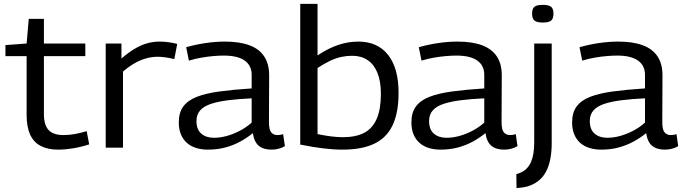

<svg xmlns="http://www.w3.org/2000/svg" viewBox="-20 -760 3516 988"><path d="M279 10Q226 10 189.5 -9Q153 -28 135 -67.5Q117 -107 117 -168V-471H8V-528L117 -536L128 -663H206V-536H419V-471H206V-173Q206 -117 230 -91Q254 -65 307 -65Q337 -65 366.5 -70.5Q396 -76 426 -85L439 -17Q395 -3 354.5 3.5Q314 10 279 10Z M605 -536V-459Q641 -490 673 -509Q705 -528 736.5 -537Q768 -546 801 -546Q826 -546 849.5 -542.5Q873 -539 892 -534L877 -456Q857 -461 834 -464.5Q811 -468 790 -468Q749 -468 705 -450.5Q661 -433 613 -392V0H524V-536Z M900 -130Q900 -181 923.5 -212.5Q947 -244 993.5 -262Q1040 -280 1110.5 -289.5Q1181 -299 1275 -305V-372Q1276 -422 1239.5 -448Q1203 -474 1132 -474Q1108 -474 1078.5 -471.5Q1049 -469 1017 -463.5Q985 -458 952 -448L938 -517Q987 -531 1038.5 -538.5Q1090 -546 1137 -546Q1212 -546 1262.5 -527.5Q1313 -509 1339 -470.5Q1365 -432 1365 -373L1364 -132Q1364 -92 1376 -78.5Q1388 -65 1407 -65Q1414 -65 1421.5 -66Q1429 -67 1437 -70L1446 -8Q1431 1 1413.5 5.5Q1396 10 1377 10Q1336 10 1312 -9.5Q1288 -29 1281 -75Q1253 -52 1218 -32.5Q1183 -13 1141 -1.5Q1099 10 1050 10Q1017 10 989.5 1.5Q962 -7 942 -24.5Q922 -42 911 -68.5Q900 -95 900 -130ZM991 -137Q991 -94 1015.5 -72.5Q1040 -51 1081 -51Q1113 -51 1147.5 -60.5Q1182 -70 1215 -87.5Q1248 -105 1275 -129V-254Q1209 -251 1156.5 -244.5Q1104 -238 1067 -226Q1030 -214 1010.5 -192.5Q991 -171 991 -137Z M1525 -16V-740H1614V-475Q1670 -512 1721 -529Q1772 -546 1824 -546Q1923 -546 1977 -477.5Q2031 -409 2031 -282Q2031 -181 2000.5 -116Q1970 -51 1906 -20.5Q1842 10 1743 10Q1697 10 1643 3.5Q1589 -3 1525 -16ZM1614 -70Q1652 -62 1684.5 -58Q1717 -54 1744 -54Q1811 -54 1854 -76.5Q1897 -99 1918.5 -148.5Q1940 -198 1940 -277Q1940 -341 1922.5 -384.5Q1905 -428 1872 -450.5Q1839 -473 1792 -473Q1764 -473 1736 -467Q1708 -461 1678.5 -447Q1649 -433 1614 -410Z M2097 -130Q2097 -181 2120.5 -212.5Q2144 -244 2190.5 -262Q2237 -280 2307.5 -289.5Q2378 -299 2472 -305V-372Q2473 -422 2436.5 -448Q2400 -474 2329 -474Q2305 -474 2275.5 -471.5Q2246 -469 2214 -463.5Q2182 -458 2149 -448L2135 -517Q2184 -531 2235.5 -538.5Q2287 -546 2334 -546Q2409 -546 2459.5 -527.5Q2510 -509 2536 -470.5Q2562 -432 2562 -373L2561 -132Q2561 -92 2573 -78.5Q2585 -65 2604 -65Q2611 -65 2618.5 -66Q2626 -67 2634 -70L2643 -8Q2628 1 2610.5 5.5Q2593 10 2574 10Q2533 10 2509 -9.5Q2485 -29 2478 -75Q2450 -52 2415 -32.5Q2380 -13 2338 -1.5Q2296 10 2247 10Q2214 10 2186.5 1.5Q2159 -7 2139 -24.5Q2119 -42 2108 -68.5Q2097 -95 2097 -130ZM2188 -137Q2188 -94 2212.5 -72.5Q2237 -51 2278 -51Q2310 -51 2344.5 -60.5Q2379 -70 2412 -87.5Q2445 -105 2472 -129V-254Q2406 -251 2353.5 -244.5Q2301 -238 2264 -226Q2227 -214 2207.5 -192.5Q2188 -171 2188 -137Z M2819 -536V-24Q2819 70 2788.5 125.5Q2758 181 2692 200Q2684 202 2675 203.5Q2666 205 2656.5 206Q2647 207 2638 208L2637 136Q2644 134 2650 132Q2656 130 2662 127Q2696 111 2712.5 73.5Q2729 36 2729 -27V-536ZM2773 -644Q2743 -644 2730.5 -654Q2718 -664 2718 -690Q2718 -715 2730 -725Q2742 -735 2773 -735Q2804 -735 2816 -725Q2828 -715 2828 -690Q2828 -664 2816 -654Q2804 -644 2773 -644Z M2924 -130Q2924 -181 2947.5 -212.5Q2971 -244 3017.5 -262Q3064 -280 3134.5 -289.5Q3205 -299 3299 -305V-372Q3300 -422 3263.5 -448Q3227 -474 3156 -474Q3132 -474 3102.5 -471.5Q3073 -469 3041 -463.5Q3009 -458 2976 -448L2962 -517Q3011 -531 3062.5 -538.5Q3114 -546 3161 -546Q3236 -546 3286.5 -527.5Q3337 -509 3363 -470.5Q3389 -432 3389 -373L3388 -132Q3388 -92 3400 -78.5Q3412 -65 3431 -65Q3438 -65 3445.5 -66Q3453 -67 3461 -70L3470 -8Q3455 1 3437.5 5.5Q3420 10 3401 10Q3360 10 3336 -9.5Q3312 -29 3305 -75Q3277 -52 3242 -32.5Q3207 -13 3165 -1.5Q3123 10 3074 10Q3041 10 3013.5 1.5Q2986 -7 2966 -24.5Q2946 -42 2935 -68.5Q2924 -95 2924 -130ZM3015 -137Q3015 -94 3039.5 -72.5Q3064 -51 3105 -51Q3137 -51 3171.5 -60.5Q3206 -70 3239 -87.5Q3272 -105 3299 -129V-254Q3233 -251 3180.5 -244.5Q3128 -238 3091 -226Q3054 -214 3034.5 -192.5Q3015 -171 3015 -137Z"/></svg>

Font: Georama SemiExpanded
Style: Regular
Weight: 400
Width: 6
Designer: Jean-Baptiste Levee
Foundry: Production Type
Version: Version 1.001